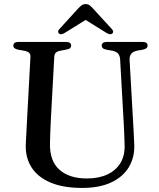

<svg xmlns="http://www.w3.org/2000/svg" viewBox="-20 -906 782 943"><path d="M588 -294.5 570 -614Q569 -632.5 560 -642.8Q551 -653 531 -657L502.5 -662Q489 -665 484.2 -670Q479.5 -675 479.5 -682.5Q479.5 -690.5 485.8 -695.2Q492 -700 503 -700H681Q693 -700 699 -695.2Q705 -690.5 705 -682.5Q705 -674.5 699.8 -669.8Q694.5 -665 681.5 -662L655 -657.5Q632 -652.5 623.8 -641Q615.5 -629.5 616.5 -611.5L634.5 -294Q636 -269 637.2 -244.8Q638.5 -220.5 639.5 -194.5Q641.5 -133.5 613.2 -85.8Q585 -38 527.2 -10.5Q469.5 17 383 17Q291 17 229 -9Q167 -35 136 -82.2Q105 -129.5 106.5 -193Q107 -206 108 -226.8Q109 -247.5 110.5 -271.8Q112 -296 113 -321L129.5 -626Q130.5 -640 122.5 -647Q114.5 -654 97.5 -657L69 -662Q45.5 -667 45.5 -682Q45.5 -690.5 51.8 -695.2Q58 -700 69.5 -700H306Q317.5 -700 323.5 -695.2Q329.5 -690.5 329.5 -682Q329.5 -674.5 324.5 -669.8Q319.5 -665 306 -662.5L277.5 -657Q262 -654.5 254.8 -647.8Q247.5 -641 246.5 -626.5L230 -323Q228 -286.5 227 -256.8Q226 -227 225.5 -202.5Q223.5 -115.5 271.8 -72.5Q320 -29.5 406.5 -29.5Q465.5 -29.5 507.5 -49.2Q549.5 -69 571.8 -106Q594 -143 592 -194.5Q591 -228.5 590 -251.8Q589 -275 588 -294.5ZM420.5 -820.5H380.5L504.5 -743.5Q521.5 -733.5 531 -741Q535.5 -744 535.8 -750.2Q536 -756.5 529.5 -763L436 -865Q427 -875 419.5 -880.5Q412 -886 401 -886Q389.5 -886 381.8 -880.5Q374 -875 364.5 -865L271.5 -763Q265 -756.5 265.5 -750.2Q266 -744 270 -741Q279.5 -733.5 296.5 -743.5Z"/></svg>

Font: Fraunces 17pt
Style: Regular
Weight: 400
Version: Version 1.000;[b76b70a41]